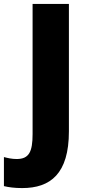

<svg xmlns="http://www.w3.org/2000/svg" viewBox="-92 -734 441 978"><path d="M21 224C165 224 259 151 259 -65V-714H74V-51C74 39 56 76 -7 76C-32 76 -53 71 -72 66V214C-48 220 -17 224 21 224Z"/></svg>

Font: Noto Sans Arabic SemCond Blk
Style: Regular
Weight: 900
Width: 4
Designer: Monotype Design Team, Nadine Chahine, Nizar Qandah and Khaled Hosny
Foundry: Monotype Imaging Inc.
Version: Version 2.012